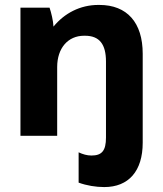

<svg xmlns="http://www.w3.org/2000/svg" viewBox="-20 -551 662 779"><path d="M403 208C502 208 559 143 559 28V-333C559 -459 496 -531 383 -531H379C305 -531 241 -497 197 -443C196 -466 188 -500 181 -520H63V0H212V-279C212 -356 256 -406 321 -406H325C384 -406 410 -371 410 -301V7C410 61 393 80 351 80C333 80 316 75 299 67V190C332 202 369 208 403 208Z"/></svg>

Font: Fixel Text Bold
Style: Bold
Weight: 700
Width: 4
Designer: AlfaBravo + MacPaw
Foundry: Kyrylo Tkachov, Marchela Mozhyna, Serhii Makarenko, Maria Weinstein, Zakhar Kryvoshyya
Version: Version 1.211